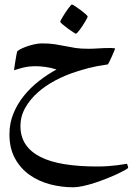

<svg xmlns="http://www.w3.org/2000/svg" viewBox="-20 -439 599 834"><path d="M536.6 289.6Q536.6 292 524.2 299.1Q511.7 306.2 491.7 315.7Q471.7 325.2 446 335.4Q420.4 345.7 393.8 354.5Q367.2 363.3 342 368.9Q316.9 374.5 297.9 374.5Q247.1 374.5 197.5 361.6Q147.9 348.6 108.6 320.8Q69.3 293 45.2 249.3Q21 205.6 21 144.5Q21 96.2 38.3 54Q55.7 11.7 84.5 -23.7Q113.3 -59.1 149.9 -87.6Q186.5 -116.2 225.6 -137.2Q199.2 -145.5 176.5 -148.4Q153.8 -151.4 135.3 -151.4Q104.5 -151.4 80.6 -145.3Q56.6 -139.2 41 -133.8Q41 -135.7 42.7 -147.2Q44.4 -158.7 46.6 -172.6Q48.8 -186.5 51 -198.7Q53.2 -210.9 54.2 -213.9Q54.7 -217.8 66.2 -224.1Q77.6 -230.5 93.8 -236.3Q109.9 -242.2 128.2 -246.3Q146.5 -250.5 161.6 -250.5Q195.3 -250.5 218.5 -246.8Q241.7 -243.2 262.9 -238.8Q284.2 -234.4 307.4 -230.7Q330.6 -227.1 364.7 -227.1Q381.3 -227.1 407.2 -228.8Q433.1 -230.5 460.9 -230.5Q469.2 -230.5 474.6 -229.7Q480 -229 480 -228Q480 -226.6 475.3 -215.6Q470.7 -204.6 465.1 -192.1Q459.5 -179.7 454.3 -169.4Q449.2 -159.2 448.2 -159.2Q420.9 -155.3 400.6 -151.4Q380.4 -147.5 364.7 -143.3Q349.1 -139.2 336.2 -135.3Q323.2 -131.3 310.5 -127.4Q264.2 -112.8 220.7 -89.8Q177.2 -66.9 143.6 -36.9Q109.9 -6.8 89.4 29.8Q68.8 66.4 68.8 108.4Q68.8 154.8 91.1 188Q113.3 221.2 155.8 242.7Q198.2 264.2 260.3 274.2Q322.3 284.2 401.9 284.2Q428.2 284.2 450.7 282.5Q473.1 280.8 490.2 278.6Q507.3 276.4 517.8 274.4Q528.3 272.5 531.2 272.5Q531.7 272.5 532.7 274.9Q533.7 277.3 534.7 280.5Q535.6 283.7 536.1 286.4Q536.6 289.1 536.6 289.6ZM360.8 -367.2Q360.8 -365.2 357.7 -359.1Q354.5 -353 349.6 -344.7Q344.7 -336.4 338.6 -327.1Q332.5 -317.9 326.9 -310.3Q321.3 -302.7 316.4 -297.6Q311.5 -292.5 309.6 -292.5Q308.1 -292.5 297.1 -299.6Q286.1 -306.6 273.9 -315.7Q261.7 -324.7 251.7 -333.3Q241.7 -341.8 241.7 -344.2Q241.7 -346.2 244.9 -352.5Q248 -358.9 253.2 -367.2Q258.3 -375.5 264.4 -384.8Q270.5 -394 276.1 -401.6Q281.7 -409.2 286.1 -414.3Q290.5 -419.4 292.5 -419.4Q295.4 -419.4 306.4 -412.1Q317.4 -404.8 329.6 -395.8Q341.8 -386.7 351.3 -378.2Q360.8 -369.6 360.8 -367.2Z"/></svg>

Font: Scheherazade
Style: Bold
Weight: 700
Version: Version 2.100 (build 932/914)